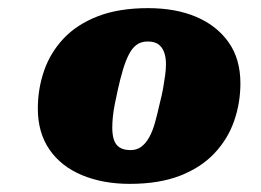

<svg xmlns="http://www.w3.org/2000/svg" viewBox="-20 -745 641 472"><path d="M299 -293Q233 -293 181.5 -314.5Q130 -336 101.5 -377.5Q73 -419 73 -478Q73 -527 88.5 -571.5Q104 -616 136.5 -650.5Q169 -685 220.5 -705Q272 -725 344 -725Q412 -725 462.5 -703.5Q513 -682 542 -641Q571 -600 571 -540Q571 -492 555.5 -447.5Q540 -403 507 -368Q474 -333 422.5 -313Q371 -293 299 -293ZM343 -643Q327 -643 316 -635Q305 -627 297 -611.5Q289 -596 282.5 -574.5Q276 -553 270 -526Q266 -508 262.5 -490.5Q259 -473 257.5 -458.5Q256 -444 256 -431Q256 -414 260 -401.5Q264 -389 274 -382.5Q284 -376 301 -376Q316 -376 327 -384Q338 -392 346.5 -407Q355 -422 361 -443.5Q367 -465 373 -492Q378 -511 381 -528Q384 -545 386 -560Q388 -575 388 -587Q388 -604 383.5 -616.5Q379 -629 369.5 -636Q360 -643 343 -643Z"/></svg>

Font: Roboto Serif 20pt Black
Style: Italic
Weight: 900
Italic angle: -10°
Version: Version 1.008